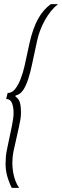

<svg xmlns="http://www.w3.org/2000/svg" viewBox="-20 -763 302 933"><path d="M37 150Q34 144 29 132.5Q24 121 19 106Q14 91 10.5 73Q7 55 7 35Q7 18 8.5 -0.5Q10 -19 14 -37L38 -152Q41 -168 43.5 -184Q46 -200 46 -213Q46 -243 38 -262.5Q30 -282 10 -282L17 -311Q38 -311 53.5 -330.5Q69 -350 80.5 -380Q92 -410 99 -441L124 -556Q132 -591 142.5 -620.5Q153 -650 166 -673Q179 -696 194.5 -713.5Q210 -731 227 -743H262Q243 -728 227 -708Q211 -688 198 -664.5Q185 -641 175.5 -616Q166 -591 161 -568L135 -447Q127 -409 116.5 -377Q106 -345 92 -324.5Q78 -304 56 -299L55 -294Q72 -283 77 -263.5Q82 -244 82 -217Q82 -201 79.5 -184.5Q77 -168 72 -146L45 -25Q43 -16 41.5 -0.5Q40 15 40 28Q40 52 44 75Q48 98 55.5 117Q63 136 73 150Z"/></svg>

Font: Saira UltraCondensed Thin
Style: Italic
Weight: 250
Width: 1
Italic angle: -12°
Designer: Hector Gatti with collaboration of the Omnibus-Type team
Foundry: Omnibus-Type
Version: Version 1.101